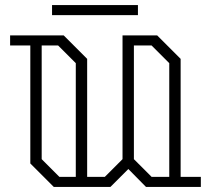

<svg xmlns="http://www.w3.org/2000/svg" viewBox="-20 -740 835 760"><path d="M775 -40V0H558L488 -71L417 0H193L100 -93V-560H20V-600H232L325 -507V-40H395L465 -110V-582V-600H602L695 -507V-40ZM215 -40H280V-490L210 -560H145V-110ZM580 -40H650V-490L580 -560H510V-110ZM526 -720V-680H186V-720Z"/></svg>

Font: Kumar One Outline
Style: Regular
Weight: 400
Designer: Parimal Parmar
Foundry: Indian Type Foundry
Version: Version 1.000;PS 1.000;hotconv 1.0.88;makeotf.lib2.5.647800